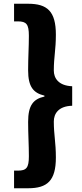

<svg xmlns="http://www.w3.org/2000/svg" viewBox="-20 -790 440 1024"><path d="M75 120H55V214H130C232 214 278 174 278 50C278 -31 267 -70 267 -142C267 -183 291 -224 365 -226V-330C291 -333 267 -374 267 -414C267 -486 278 -525 278 -605C278 -730 232 -770 130 -770H55V-676H75C121 -676 134 -661 134 -599C134 -539 130 -484 130 -415C130 -327 158 -294 217 -280V-275C158 -262 130 -229 130 -140C130 -73 134 -18 134 43C134 105 121 120 75 120Z"/></svg>

Font: コーポレート・ロゴ ver3 Bold
Style: Regular
Weight: 700
Designer: [KANA_main] LOGOTYPE.JP [Source Han Sans] Ryoko NISHIZUKA 西塚涼子 (kana, bopomofo & ideographs); Paul D. Hunt (Latin, Greek
Version: Version 12.001;FEAKit 1.0